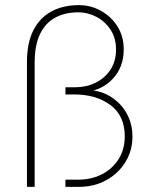

<svg xmlns="http://www.w3.org/2000/svg" viewBox="-20 -728 586 748"><path d="M85 0V-486Q85 -561 110 -610Q135 -659 180.5 -683.5Q226 -708 287 -708Q334 -708 374 -685.5Q414 -663 438 -624.5Q462 -586 462 -536Q462 -467 420 -421.5Q378 -376 310 -369V-378Q367 -378 408.5 -353Q450 -328 473 -287Q496 -246 496 -196Q496 -141 468.5 -96.5Q441 -52 394 -26Q347 0 286 0H235V-28H284Q336 -28 377 -49Q418 -70 442 -108Q466 -146 466 -197Q466 -277 410.5 -318.5Q355 -360 270 -360H235V-388H272Q316 -388 352 -405.5Q388 -423 410 -456Q432 -489 432 -535Q432 -580 410.5 -612.5Q389 -645 355.5 -662.5Q322 -680 285 -680Q234 -680 195.5 -659.5Q157 -639 136 -595.5Q115 -552 115 -484V0Z"/></svg>

Font: Fustat ExtraLight
Style: Regular
Weight: 250
Designer: Mohamed Gaber, Khaled Hosny, Laura Garcia Mut
Foundry: Kief Type Foundry, Alif Type Foundry, Hard Type Foundry
Version: Version 1.007